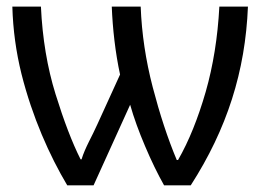

<svg xmlns="http://www.w3.org/2000/svg" viewBox="-20 -557 789 577"><path d="M639.2 -537.1C634.3 -444.8 620.6 -359.4 598.1 -280.8C575.2 -201.7 547.9 -133.3 515.1 -76.2H511.2C483.9 -141.1 460 -214.4 439 -294.9C418 -375.5 405.8 -456.5 402.8 -537.1H315.9C318.4 -471.2 326.7 -397.9 340.8 -333L272.9 -184.1C257.3 -148.4 235.4 -112.8 225.1 -78.1H222.2C196.8 -128.4 171.9 -193.8 147 -273.9C122.1 -354 107.4 -441.9 103 -537.1H17.1C19 -467.8 28.3 -400.4 44.4 -335.4C77.1 -205.1 128.9 -89.4 182.1 0H261.2L371.1 -242.2C382.3 -202.6 397.5 -161.1 416 -117.7C434.6 -73.7 453.6 -34.7 473.1 0H553.2C662.1 -169.4 717.3 -342.3 725.1 -537.1Z"/></svg>

Font: Avrile Sans
Style: Regular
Weight: 400
Designer: Monotype Design Team, Google (font), Stefan Peev (BGR Cyrillic), Cristiano Sobral (main changes)
Foundry: The Avrile Sans Project Authors
Version: Version 3.110